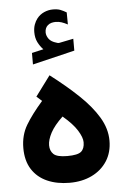

<svg xmlns="http://www.w3.org/2000/svg" viewBox="-55 -827 560 865"><g transform="rotate(-5 225.0 -394.5)"><path d="M159 -611.6 106.4 -599.5V-547.5L297.4 -593.4V-647.1L234.3 -634.3Q232.3 -633.8 230 -633.8Q227.1 -633.8 224.9 -634.6Q222.6 -635.4 220.1 -636.2Q196.8 -642.8 186.5 -656.7Q176.3 -670.6 175.8 -685.5Q175.8 -696.9 179.2 -704.7Q182.7 -712.6 188.3 -717.4Q195.8 -724.4 205.6 -727Q215.3 -729.5 224.1 -729.5Q238.9 -729.5 251.5 -725.3Q264.2 -721.1 278.8 -713.3L278.3 -767.9Q264.4 -776.2 251.3 -781.4Q238.2 -786.6 217.3 -786.6Q196.9 -786.6 177.5 -778.1Q158.2 -769.5 144.9 -752.7Q135.9 -741.2 130.5 -726.1Q125 -710.9 125 -691.9Q125 -665.9 134.6 -646.4Q144.2 -627 159 -611.6ZM218.8 -302.2Q263.5 -264.4 283.3 -232.3Q303.2 -200.3 303.2 -178.7Q303.2 -149.6 287.5 -136.3Q271.9 -123 224.6 -123Q178.7 -123 162.8 -138Q147 -153 147 -178.2Q147 -202.9 163.6 -234.4Q180.3 -265.8 218.8 -302.2ZM176.4 -492.4 109.1 -401.7 133.1 -380.4Q83.7 -324 57 -278.9Q30.3 -233.8 30.3 -175.8Q30.3 -118.3 55.1 -79.5Q79.9 -40.8 123.9 -21.4Q168 -2 225.1 -2Q281.8 -2 325.7 -23.3Q369.6 -44.6 394.8 -83.7Q419.9 -122.9 419.9 -175.8Q419.9 -230 388.7 -282Q357.4 -334.1 302.4 -386.2Q247.5 -438.4 176.4 -492.4Z"/></g></svg>

Font: Vazir Variable Regular
Style: Regular
Weight: 400
Designer: Saber Rastikerdar
Foundry: Saber Rastikerdar
Version: Version 30.1.0